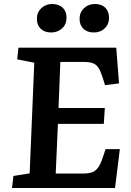

<svg xmlns="http://www.w3.org/2000/svg" viewBox="-20 -938 654 958"><path d="M151 -625 66 -642 72 -700H560L574 -522L504 -513L493 -549Q483 -581 472 -598.5Q461 -616 444 -622.5Q427 -629 398 -629H281L272 -399H503L498 -320H269L258 -72H391Q418 -72 436.5 -77.5Q455 -83 468.5 -100.5Q482 -118 493 -153L507 -194H578L554 0H40L47 -60L128 -73ZM377 -844Q377 -876 399 -897Q421 -918 454 -918Q487 -918 505.5 -899.5Q524 -881 524 -849Q524 -817 502.5 -796.5Q481 -776 449 -776Q415 -776 396 -794.5Q377 -813 377 -844ZM164 -844Q164 -876 186 -897Q208 -918 240 -918Q274 -918 293 -899.5Q312 -881 312 -849Q312 -817 290 -796.5Q268 -776 235 -776Q202 -776 183 -794.5Q164 -813 164 -844Z"/></svg>

Font: Literata 12pt SemiBold
Style: Italic
Weight: 600
Italic angle: -2°
Designer: Latin by Veronika Burian and Jose Scaglione. Greek by Irene Vlachou. Cyrillic by Vera Evstafieva
Foundry: TypeTogether
Version: Version 3.002